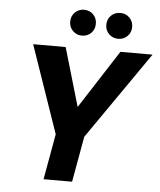

<svg xmlns="http://www.w3.org/2000/svg" viewBox="-60 -954 838 1006"><g transform="rotate(5 359.5 -451.5)"><path d="M207 0 250 -240 91 -700H262L360 -365L336 -368L550 -700H719L400 -240L357 0ZM341 -767Q313 -767 293.5 -786.5Q274 -806 274 -835Q274 -864 293.5 -883.5Q313 -903 341 -903Q371 -903 390 -883.5Q409 -864 409 -835Q409 -806 390 -786.5Q371 -767 341 -767ZM532 -767Q503 -767 483.5 -786.5Q464 -806 464 -835Q464 -864 483.5 -883.5Q503 -903 532 -903Q561 -903 580.5 -883.5Q600 -864 600 -835Q600 -806 580.5 -786.5Q561 -767 532 -767Z"/></g></svg>

Font: DM Sans 20pt Black
Style: Italic
Weight: 900
Italic angle: -10°
Version: Version 4.004;gftools[0.9.30]